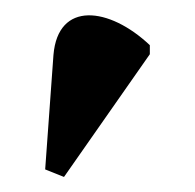

<svg xmlns="http://www.w3.org/2000/svg" viewBox="-20 -837 259 255"><path d="M65 -602 179 -765V-777C125 -828 57 -836 51 -764L40 -612Z"/></svg>

Font: Noto Serif Display ExtraCondensed ExtraBold
Style: Regular
Weight: 800
Width: 2
Designer: Monotype Design Team
Foundry: Monotype Imaging Inc.
Version: Version 2.009